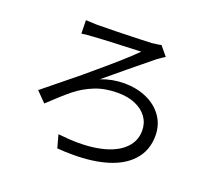

<svg xmlns="http://www.w3.org/2000/svg" viewBox="-130 -918 1261 1135"><g transform="rotate(20 500.0 -350.5)"><path d="M302 -727 428 -729Q611 -734 646 -736Q652 -737 659 -738Q666 -739 675 -740Q689 -741 702 -745L750 -687Q734 -678 706 -658Q558 -538 429 -430Q500 -457 572 -457Q654 -457 717.5 -428Q781 -399 816.5 -347Q852 -295 852 -228Q852 -132 791 -68Q740 -13 648.5 15.5Q557 44 431 44Q377 44 332 40L310 -41Q382 -33 436 -33Q560 -33 643 -67Q703 -92 735.5 -133.5Q768 -175 768 -229Q768 -277 742 -313.5Q716 -350 668.5 -370.5Q621 -391 558 -391Q476 -391 413 -365.5Q350 -340 300.5 -300.5Q251 -261 169 -183L108 -245Q194 -314 321 -418Q440 -518 503.5 -574Q567 -630 603 -667L577 -666Q551 -664 486 -662Q475 -661 454 -661Q410 -659 371 -657Q332 -655 305 -653Q259 -651 234 -646L232 -730Q289 -727 302 -727Z"/></g></svg>

Font: Merged Yaku Han JP
Style: Regular
Weight: 400
Designer: Ryoko NISHIZUKA 西塚涼子 (kana, bopomofo & ideographs); Paul D. Hunt (Latin, Greek & Cyrillic); Sandoll Communications 산돌커뮤니
Foundry: Adobe
Version: Version 2.004